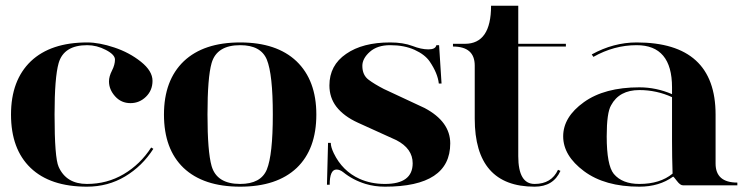

<svg xmlns="http://www.w3.org/2000/svg" viewBox="-20 -665 2685 689"><path d="M292 4.9Q160.2 4.9 89.8 -62.5Q19.5 -129.9 19.5 -253.9Q19.5 -377 90.8 -445.3Q162.1 -512.7 293 -512.7Q335.9 -512.7 390.1 -494.6Q444.3 -476.6 485.8 -443.4Q527.3 -410.2 527.3 -375Q527.3 -340.8 503.9 -317.9Q480.5 -294.9 448.2 -294.9Q415 -294.9 393.1 -319.3Q371.1 -343.8 371.1 -373Q371.1 -390.6 381.8 -411.6Q392.6 -432.6 392.6 -451.2Q392.6 -468.8 359.9 -485.8Q327.1 -502.9 293 -502.9Q209 -502.9 190.4 -438.5Q175.8 -386.7 175.8 -253.9Q175.8 -98.6 190.4 -66.4Q217.8 -4.9 292 -4.9Q364.3 -4.9 423.8 -40Q483.4 -75.2 522.5 -135.7L530.3 -130.9Q490.2 -68.4 428.7 -31.7Q367.2 4.9 292 4.9Z M841.8 -4.9Q916 -4.9 937.5 -56.6Q959 -109.4 959 -253.9Q959 -398.4 937.5 -451.2Q916 -502.9 841.8 -502.9Q757.8 -502.9 739.3 -438.5Q724.6 -386.7 724.6 -253.9Q724.6 -121.1 739.3 -69.3Q757.8 -4.9 841.8 -4.9ZM841.8 4.9Q710 4.9 638.7 -62.5Q568.4 -129.9 568.4 -253.9Q568.4 -377 639.6 -445.3Q710.9 -512.7 841.8 -512.7Q972.7 -512.7 1043.9 -445.3Q1115.2 -377 1115.2 -253.9Q1115.2 -129.9 1044.9 -62.5Q973.6 4.9 841.8 4.9Z M1545.9 -502.9Q1545.9 -502.9 1555.7 -502.9L1564.5 -365.2H1554.7Q1550.8 -401.9 1522 -444.3Q1504.9 -469.2 1467.8 -486.1Q1430.7 -502.9 1379.9 -502.9Q1334 -502.9 1307.1 -479Q1280.3 -455.1 1280.3 -428.7Q1280.3 -395.5 1302.7 -378.9Q1323.2 -363.3 1357.4 -345.7L1503.9 -277.3Q1595.7 -228.5 1595.7 -150.4Q1595.7 4.9 1361.3 4.9Q1324.7 4.9 1292 -4.9Q1247.1 -18.6 1211.9 -46.9Q1199.7 -56.6 1187.5 -56.6Q1163.1 -56.6 1163.1 -2H1153.3L1157.2 -152.3H1167Q1167 -137.7 1177.7 -115.2Q1208.5 -51.3 1270 -23.4Q1311 -4.9 1361.3 -4.9Q1460.9 -4.9 1460.9 -79.1Q1460.9 -131.8 1402.3 -162.1L1264.6 -224.6Q1213.9 -247.6 1187 -282.2Q1162.1 -314.9 1162.1 -358.4Q1162.1 -430.7 1222.2 -471.7Q1281.2 -512.7 1379.9 -512.7Q1426.8 -512.7 1460.4 -500Q1491.7 -487.8 1517.3 -487.8Q1543 -487.8 1545.9 -502.9Z M1839.8 -239.3Q1839.8 -151.4 1839.8 -104.5Q1839.8 -4.9 1898.4 -4.9Q1959 -4.9 1982.4 -55.7L1991.2 -51.8Q1965.8 4.9 1898.4 4.9Q1683.6 4.9 1683.6 -239.3V-429.7Q1683.6 -498 1605.5 -498V-507.8H1648.4Q1742.2 -507.8 1742.2 -644.5H1839.8V-507.8H2010.7V-498Q1925.3 -498 1839.8 -498Z M2626 0H2430.7Q2420.9 0 2409.2 -15.6Q2397.5 -31.2 2395.5 -31.2Q2345.7 4.9 2274.4 4.9Q2150.4 4.9 2075.7 -50.8Q2001 -106.4 2001 -175.8Q2001 -245.1 2075.2 -298.3Q2149.4 -351.6 2274.4 -351.6Q2335 -351.6 2391.6 -327.1V-351.6Q2391.6 -502.9 2264.6 -502.9Q2183.6 -502.9 2109.4 -460.9L2103.5 -469.7Q2181.6 -512.7 2264.6 -512.7Q2547.9 -512.7 2547.9 -253.9V-78.1Q2547.9 -9.8 2626 -9.8ZM2391.6 -316.4Q2335.9 -341.8 2274.4 -341.8Q2202.1 -341.8 2172.9 -287.1Q2157.2 -260.7 2157.2 -175.8Q2157.2 -72.3 2182.6 -41Q2212.9 -4.9 2274.4 -4.9Q2348.6 -4.9 2393.6 -42Q2391.6 -102.5 2391.6 -158.2Z"/></svg>

Font: spinwerad
Style: Bold
Weight: 700
Width: 7
Version: Version 0.3